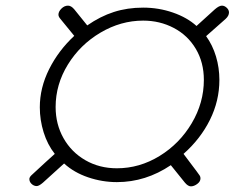

<svg xmlns="http://www.w3.org/2000/svg" viewBox="-20 -682 880 680"><path d="M635 -35 585 -97Q496 -37 394 -37Q342 -37 292 -54Q242 -71 207 -103L132 -35Q118 -23 110 -23Q100 -23 92 -30.5Q84 -38 84 -48Q84 -54 91 -61Q94 -64 143 -109L174 -137Q148 -170 134.5 -213.5Q121 -257 121 -302Q121 -371 154 -437Q187 -503 243 -555L194 -615Q187 -623 187 -630Q187 -641 197.5 -651.5Q208 -662 221 -662Q232 -662 243 -649L289 -592Q335 -624 383 -639.5Q431 -655 487 -655Q542 -655 592.5 -637.5Q643 -620 676 -590L741 -649Q756 -662 766 -662Q775 -662 783 -654.5Q791 -647 791 -638Q791 -626 779 -615L710 -554Q733 -522 745 -482Q757 -442 757 -399Q757 -325 723.5 -257.5Q690 -190 630 -137Q669 -86 677 -74.5Q685 -63 686 -62Q690 -57 690 -50Q690 -39 678.5 -30.5Q667 -22 656 -22Q646 -22 635 -35ZM702 -399Q702 -461 673.5 -509Q645 -557 595.5 -583Q546 -609 487 -609Q408 -609 336 -566.5Q264 -524 220.5 -453.5Q177 -383 177 -303Q177 -242 205 -192.5Q233 -143 282.5 -114.5Q332 -86 394 -86Q474 -86 545 -129.5Q616 -173 659 -245.5Q702 -318 702 -399Z"/></svg>

Font: Mali Light
Style: Italic
Weight: 300
Italic angle: -10°
Version: Version 1.000; ttfautohint (v1.6)